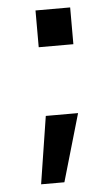

<svg xmlns="http://www.w3.org/2000/svg" viewBox="-50 -572 418 723"><g transform="rotate(-5 159.5 -211.0)"><path d="M112 -399V-538H243V-399ZM76 116 116 -139H238L164 116Z"/></g></svg>

Font: Plus Jakarta Text
Style: Bold
Weight: 700
Designer: Gumpita Rahayu
Foundry: Tokotype Studio
Version: Version 1.000